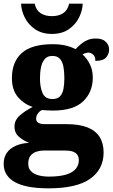

<svg xmlns="http://www.w3.org/2000/svg" viewBox="-27 -791 616 1047"><path d="M238 236Q115 236 54 202Q-7 168 -7 102Q-7 68 9.5 43.5Q26 19 57.5 4.5Q89 -10 132 -12Q103 -23 77.5 -44Q52 -65 52 -101Q52 -135 79.5 -160Q107 -185 151 -208Q104 -223 71 -261.5Q38 -300 38 -365Q38 -454 92 -502Q146 -550 261 -550Q299 -550 329.5 -543Q360 -536 385 -523Q402 -541 418.5 -554Q435 -567 453.5 -574Q472 -581 496 -581Q532 -581 550 -563Q568 -545 568 -521Q568 -497 552 -478Q536 -459 493 -459Q493 -483 480.5 -493.5Q468 -504 456 -504Q447 -504 438 -501Q429 -498 423 -494Q447 -473 463 -441Q479 -409 479 -368Q479 -289 426.5 -238.5Q374 -188 261 -188Q251 -188 231.5 -189Q212 -190 203 -191Q191 -187 180.5 -173.5Q170 -160 170 -144Q170 -128 183 -121Q196 -114 215 -114H335Q405 -114 449.5 -96.5Q494 -79 516 -44.5Q538 -10 538 40Q538 132 464.5 184Q391 236 238 236ZM240 172Q294 172 330 162Q366 152 384.5 131.5Q403 111 403 82Q403 57 385.5 43.5Q368 30 330 30H207Q191 30 172 36Q153 42 140 57.5Q127 73 127 102Q127 126 141 141.5Q155 157 181 164.5Q207 172 240 172ZM259 -251Q286 -251 300 -265.5Q314 -280 319 -306Q324 -332 324 -365Q324 -399 319 -426.5Q314 -454 300 -470Q286 -486 258 -486Q232 -486 217.5 -469.5Q203 -453 197 -425.5Q191 -398 191 -364Q191 -316 205 -283.5Q219 -251 259 -251ZM256 -606Q202 -606 164.5 -631.5Q127 -657 108 -695.5Q89 -734 88 -771H162Q170 -735 194.5 -719Q219 -703 256 -703Q293 -703 317.5 -719Q342 -735 350 -771H424Q423 -734 404 -695.5Q385 -657 348 -631.5Q311 -606 256 -606Z"/></svg>

Font: Noto Serif Armenian ExtraBold
Style: Regular
Weight: 800
Version: Version 2.007